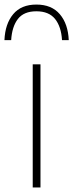

<svg xmlns="http://www.w3.org/2000/svg" viewBox="-52 -822 322 842"><path d="M91.5 0V-540H125.5V0ZM-32.5 -646Q-29.5 -717.5 5.8 -759.8Q41 -802 107.5 -802Q174.5 -802 210.5 -759.5Q246.5 -717 249.5 -646H220Q216.5 -705 189.5 -738.8Q162.5 -772.5 107.5 -772.5Q52.5 -772.5 26.5 -738.8Q0.5 -705 -3 -646Z"/></svg>

Font: Encode Sans SmExp Th
Style: Regular
Weight: 100
Width: 6
Designer: Multiple Designers
Foundry: Impallari Type
Version: Version 3.002; ttfautohint (v1.8.3) -l 8 -r 50 -G 200 -x 14 